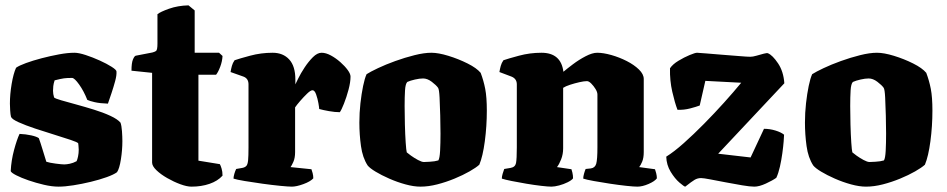

<svg xmlns="http://www.w3.org/2000/svg" viewBox="-20 -697 3536 717"><path d="M199 0Q174 0 144 -7Q114 -14 86.5 -23.5Q59 -33 40.5 -42.5Q22 -52 20 -58Q22 -98 32.5 -137Q43 -176 53 -197Q76 -196 96.5 -191.5Q117 -187 125 -181Q131 -165 138.5 -140Q146 -115 153 -93Q165 -89 188 -86Q211 -83 220 -83Q228 -83 240.5 -85.5Q253 -88 266 -95Q269 -101 271.5 -113Q274 -125 274 -138Q274 -146 273 -153.5Q272 -161 272 -162Q269 -166 244 -174.5Q219 -183 183 -194Q147 -205 111 -217Q75 -229 49.5 -240.5Q24 -252 21 -261Q19 -269 18 -284.5Q17 -300 17 -310Q17 -345 23.5 -383.5Q30 -422 40 -444Q51 -452 77 -461.5Q103 -471 135.5 -479.5Q168 -488 200.5 -494Q233 -500 258 -500Q274 -500 300 -491.5Q326 -483 352.5 -471Q379 -459 397 -447.5Q415 -436 415 -430Q416 -416 410 -394Q404 -372 396.5 -349.5Q389 -327 383 -310Q353 -311 333.5 -315.5Q314 -320 306 -324Q293 -357 275.5 -381.5Q258 -406 249 -406Q230 -406 219 -404.5Q208 -403 184 -397Q180 -385 179 -375.5Q178 -366 178 -358Q178 -346 182 -333Q186 -329 208.5 -322.5Q231 -316 264 -307Q297 -298 331 -287.5Q365 -277 392 -264.5Q419 -252 430 -239Q434 -228 435.5 -207Q437 -186 437 -170Q437 -137 431.5 -102Q426 -67 417 -54Q405 -45 378.5 -35.5Q352 -26 319 -18Q286 -10 254 -5Q222 0 199 0Z M695 0Q678 0 653.5 -9Q629 -18 604.5 -32Q580 -46 564 -61.5Q548 -77 548 -90V-425L471 -433Q471 -462 476.5 -475Q482 -488 487 -489L549 -501Q557 -503 562.5 -506.5Q568 -510 568 -534V-644Q579 -653 611.5 -664.5Q644 -676 684 -677L707 -658V-500H798L811 -488Q810 -468 802.5 -448Q795 -428 787 -418H721V-97L801 -84Q804 -79 807.5 -67.5Q811 -56 811 -41Q793 -21 762.5 -10.5Q732 0 695 0Z M1070 0Q1057 0 1026.5 -3Q996 -6 960 -11Q924 -16 894 -21Q864 -26 852 -30Q852 -37 855 -47.5Q858 -58 862 -66L885 -70Q895 -72 900 -77.5Q905 -83 906.5 -98.5Q908 -114 908 -147V-382Q908 -404 889 -411L841 -428Q843 -440 846 -451Q849 -462 856 -472Q873 -478 914 -489Q955 -500 998 -500Q1037 -500 1060 -475Q1083 -450 1083 -400V-382Q1085 -386 1094 -404.5Q1103 -423 1117.5 -445Q1132 -467 1148.5 -483.5Q1165 -500 1181 -500Q1197 -500 1215.5 -490Q1234 -480 1251 -465Q1268 -450 1278.5 -435.5Q1289 -421 1289 -411Q1289 -390 1281.5 -362Q1274 -334 1264.5 -310Q1255 -286 1249 -278Q1231 -278 1208.5 -282Q1186 -286 1172 -290Q1172 -295 1169 -312Q1166 -329 1160.5 -344.5Q1155 -360 1147 -360Q1140 -360 1127 -347.5Q1114 -335 1101 -320Q1088 -305 1082 -296V-129Q1082 -107 1075.5 -92.5Q1069 -78 1065 -73L1143 -65Q1145 -60 1147.5 -50.5Q1150 -41 1150 -31Q1139 -19 1113 -9.5Q1087 0 1070 0Z M1550 0Q1525 0 1494 -8.5Q1463 -17 1433.5 -30Q1404 -43 1382.5 -56Q1361 -69 1353 -79Q1334 -108 1328 -151.5Q1322 -195 1322 -239Q1322 -276 1326 -311.5Q1330 -347 1336 -376Q1342 -405 1349 -420Q1363 -429 1391.5 -442.5Q1420 -456 1456 -469Q1492 -482 1528 -491Q1564 -500 1591 -500Q1617 -500 1654.5 -488.5Q1692 -477 1726 -460Q1760 -443 1775 -425Q1786 -396 1792 -365Q1798 -334 1798 -284Q1798 -226 1790.5 -169.5Q1783 -113 1770 -82Q1758 -71 1733.5 -57Q1709 -43 1677.5 -30Q1646 -17 1613 -8.5Q1580 0 1550 0ZM1563 -92Q1566 -92 1585 -93Q1604 -94 1617 -98Q1622 -106 1623.5 -134Q1625 -162 1625 -198Q1625 -228 1624 -265.5Q1623 -303 1621.5 -333Q1620 -363 1616 -369Q1609 -379 1592.5 -391.5Q1576 -404 1560 -404Q1547 -404 1529.5 -400Q1512 -396 1501 -391Q1494 -384 1492.5 -359.5Q1491 -335 1491 -301Q1491 -270 1492 -232Q1493 -194 1495 -164.5Q1497 -135 1499 -128Q1502 -125 1514.5 -116Q1527 -107 1541 -99.5Q1555 -92 1563 -92Z M2039 0Q2027 0 2001 -3Q1975 -6 1945.5 -11Q1916 -16 1891 -21Q1866 -26 1854 -30Q1854 -38 1857 -48Q1860 -58 1863 -66L1887 -70Q1904 -73 1907 -88Q1910 -103 1910 -147V-382Q1910 -403 1890 -411L1845 -428Q1847 -440 1850 -451Q1853 -462 1860 -472Q1877 -478 1918 -489Q1959 -500 2002 -500Q2075 -500 2084 -429Q2097 -440 2119.5 -457Q2142 -474 2167 -487Q2192 -500 2210 -500Q2233 -500 2263 -491.5Q2293 -483 2320.5 -469Q2348 -455 2366 -437.5Q2384 -420 2384 -402V-129Q2384 -107 2378 -93Q2372 -79 2367 -73L2426 -65Q2428 -60 2430.5 -50Q2433 -40 2433 -31Q2425 -20 2402 -10Q2379 0 2360 0Q2347 0 2319 -3Q2291 -6 2258 -11Q2225 -16 2197.5 -21Q2170 -26 2158 -30Q2158 -38 2161 -48.5Q2164 -59 2167 -66L2186 -68Q2202 -70 2206.5 -85.5Q2211 -101 2211 -147V-344Q2211 -353 2204 -364.5Q2197 -376 2188 -385Q2179 -394 2172 -394Q2161 -394 2143.5 -390Q2126 -386 2109 -380.5Q2092 -375 2083 -369V-143Q2083 -121 2075.5 -102Q2068 -83 2060 -73L2114 -65Q2115 -63 2117.5 -52.5Q2120 -42 2120 -31Q2115 -24 2100 -16.5Q2085 -9 2068 -4.5Q2051 0 2039 0Z M2539 0Q2535 0 2517.5 -15Q2500 -30 2484.5 -55.5Q2469 -81 2468 -112Q2497 -130 2533.5 -162.5Q2570 -195 2609 -234.5Q2648 -274 2684 -314Q2720 -354 2748 -388L2614 -395L2593 -303Q2580 -298 2557 -292Q2534 -286 2510 -287Q2500 -313 2490.5 -354.5Q2481 -396 2482 -442Q2492 -457 2513.5 -470Q2535 -483 2555.5 -491.5Q2576 -500 2583 -500Q2590 -500 2617 -497.5Q2644 -495 2678 -492.5Q2712 -490 2741.5 -487.5Q2771 -485 2782 -485Q2791 -485 2805 -489Q2819 -493 2832 -496.5Q2845 -500 2848 -498Q2865 -491 2885.5 -460.5Q2906 -430 2909 -386L2662 -123L2783 -109L2833 -216Q2855 -216 2876 -209.5Q2897 -203 2908 -194Q2908 -188 2906.5 -169Q2905 -150 2901.5 -124.5Q2898 -99 2892.5 -74.5Q2887 -50 2879 -33Q2865 -23 2840 -11.5Q2815 0 2797 0Q2781 0 2751.5 -5Q2722 -10 2690.5 -16Q2659 -22 2633 -27Q2607 -32 2598 -32Q2585 -32 2574 -25.5Q2563 -19 2539 0Z M3214 0Q3189 0 3158 -8.5Q3127 -17 3097.5 -30Q3068 -43 3046.5 -56Q3025 -69 3017 -79Q2998 -108 2992 -151.5Q2986 -195 2986 -239Q2986 -276 2990 -311.5Q2994 -347 3000 -376Q3006 -405 3013 -420Q3027 -429 3055.5 -442.5Q3084 -456 3120 -469Q3156 -482 3192 -491Q3228 -500 3255 -500Q3281 -500 3318.5 -488.5Q3356 -477 3390 -460Q3424 -443 3439 -425Q3450 -396 3456 -365Q3462 -334 3462 -284Q3462 -226 3454.5 -169.5Q3447 -113 3434 -82Q3422 -71 3397.5 -57Q3373 -43 3341.5 -30Q3310 -17 3277 -8.5Q3244 0 3214 0ZM3227 -92Q3230 -92 3249 -93Q3268 -94 3281 -98Q3286 -106 3287.5 -134Q3289 -162 3289 -198Q3289 -228 3288 -265.5Q3287 -303 3285.5 -333Q3284 -363 3280 -369Q3273 -379 3256.5 -391.5Q3240 -404 3224 -404Q3211 -404 3193.5 -400Q3176 -396 3165 -391Q3158 -384 3156.5 -359.5Q3155 -335 3155 -301Q3155 -270 3156 -232Q3157 -194 3159 -164.5Q3161 -135 3163 -128Q3166 -125 3178.5 -116Q3191 -107 3205 -99.5Q3219 -92 3227 -92Z"/></svg>

Font: Texturina Black
Style: Regular
Weight: 900
Designer: Guillermo Torres Carreño
Foundry: Omnibus-Type
Version: Version 1.002; ttfautohint (v1.8.3)